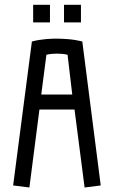

<svg xmlns="http://www.w3.org/2000/svg" viewBox="-20 -791 487 820"><path d="M148.4 -323.2 105.5 9.8 36.1 1 116.2 -613.8Q132.8 -618.2 148.9 -620.6Q165 -623 179.2 -624.3Q193.4 -625.5 204.6 -625.7Q215.8 -626 223.1 -626Q238.3 -626 267.8 -624Q297.4 -622.1 331.5 -613.8L410.2 1L341.3 9.8L298.3 -323.2ZM223.1 -562Q211.4 -562 199.7 -560.8Q188 -559.6 178.2 -557.1L156.2 -387.2H288.6L268.6 -557.1Q258.8 -559.6 247.1 -560.8Q235.4 -562 223.1 -562ZM193.4 -770.5V-695.3H121.6V-770.5ZM325.7 -770.5V-695.3H253.4V-770.5Z"/></svg>

Font: Aubrey
Style: Regular
Weight: 400
Designer: Gayaneh Bagdasaryan | Cyreal.org
Foundry: Gayaneh Bagdasaryan | Cyreal.org
Version: Version 1.000